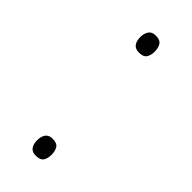

<svg xmlns="http://www.w3.org/2000/svg" viewBox="-185 -571 616 616"><g transform="rotate(45 123.0 -263.5)"><path d="M122 -459Q105 -459 97.5 -469.5Q90 -480 90 -497Q90 -514 97.5 -525Q105 -536 122 -536Q142 -536 149 -525Q156 -514 156 -497Q156 -480 149 -469.5Q142 -459 122 -459ZM122 9Q105 9 97.5 -1.5Q90 -12 90 -29Q90 -46 97.5 -57Q105 -68 122 -68Q142 -68 149 -57Q156 -46 156 -29Q156 -12 149 -1.5Q142 9 122 9Z"/></g></svg>

Font: Noto Sans Devanagari ExtraLight
Style: Regular
Weight: 200
Designer: Jelle Bosma - Monotype Design Team
Foundry: Monotype Imaging Inc.
Version: Version 2.004; ttfautohint (v1.8.4.7-5d5b)